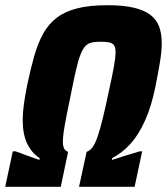

<svg xmlns="http://www.w3.org/2000/svg" viewBox="-31 -716 640 736"><path d="M-11 0 18 -136H28Q37 -133 46.5 -129.5Q56 -126 65 -122.5Q74 -119 83 -116Q92 -113 101 -109.5Q110 -106 120 -103L121 -110Q91 -129 73.5 -165Q56 -201 56 -256Q56 -283 60.5 -316Q65 -349 73 -389Q86 -451 100 -500.5Q114 -550 134.5 -587Q155 -624 186.5 -648Q218 -672 265 -684Q312 -696 381 -696Q442 -696 482 -686.5Q522 -677 545.5 -659Q569 -641 579 -614Q589 -587 589 -551Q589 -519 582 -477Q575 -435 565 -385Q550 -310 525.5 -255Q501 -200 469.5 -165Q438 -130 399 -110L398 -103Q409 -106 419.5 -109.5Q430 -113 440.5 -116.5Q451 -120 462 -123Q473 -126 483.5 -129.5Q494 -133 505 -136H514L485 0H272L301 -134Q314 -138 324 -152Q334 -166 343 -192Q352 -218 362 -258.5Q372 -299 384 -356Q398 -419 405 -457Q412 -495 412 -516Q412 -534 406 -542.5Q400 -551 387.5 -553.5Q375 -556 354 -556Q333 -556 319 -552.5Q305 -549 295.5 -538.5Q286 -528 277.5 -506.5Q269 -485 260.5 -448.5Q252 -412 241 -356Q231 -308 224 -272.5Q217 -237 213.5 -213Q210 -189 210 -173Q210 -156 215 -146.5Q220 -137 230 -134L202 0Z"/></svg>

Font: Saira SemiCondensed ExtraBold
Style: Italic
Weight: 800
Width: 4
Italic angle: -12°
Designer: Hector Gatti with collaboration of the Omnibus-Type team
Foundry: Omnibus-Type
Version: Version 1.101